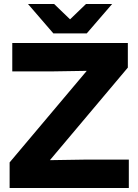

<svg xmlns="http://www.w3.org/2000/svg" viewBox="-20 -934 688 954"><path d="M27.8 0V-127L411.1 -582L231 -579.1H41V-720.2H615.2V-598.1L228 -138.2L412.1 -141.1H620.1V0ZM119.1 -914.1H249L328.1 -837.9L407.2 -914.1H537.1L411.1 -768.1H245.1Z"/></svg>

Font: Aspekta 400
Style: Bold
Weight: 700
Designer: Ivo Dolenc
Version: Version 2.000